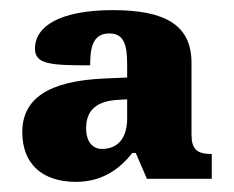

<svg xmlns="http://www.w3.org/2000/svg" viewBox="-20 -739 461 379"><path d="M130 -380C182 -380 217 -406 241 -437H248L270 -386H398V-435C369 -435 358 -444 358 -474V-615C358 -689 307 -719 203 -719C100 -719 49 -688 49 -643C49 -612 80 -610 158 -610C158 -643 162 -673 196 -673C226 -673 231 -648 231 -611V-586L185 -584C75 -579 24 -544 24 -478C24 -415 64 -380 130 -380ZM181 -445C164 -445 150 -458 150 -486C150 -521 170 -540 215 -542L231 -543V-505C231 -472 217 -445 181 -445Z"/></svg>

Font: Noto Serif Tamil SemiCondensed Black
Style: Regular
Weight: 900
Width: 4
Designer: Indian Type Foundry, Tom Grace, and the Monotype Design Team
Foundry: Monotype Imaging Inc.
Version: Version 2.004